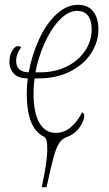

<svg xmlns="http://www.w3.org/2000/svg" viewBox="-20 -566 450 796"><path d="M123 -241Q119 -207 119 -179Q119 -98 143.5 -56.5Q168 -15 211 -15Q246 -15 274 -39Q302 -63 320 -100Q324 -100 326.5 -96Q329 -92 329 -86Q329 -64 308.5 -36Q288 -8 252 4Q235 12 224 29.5Q213 47 202 86.5Q191 126 173 210H153Q176 104 176 53Q176 30 173.5 18.5Q171 7 163 1Q91 -32 91 -179Q91 -213 95 -241Q55 -241 37 -261Q19 -281 19 -308Q19 -337 30.5 -356Q42 -375 55 -375Q61 -375 68 -370Q47 -343 47 -313Q47 -268 99 -266Q112 -337 141 -401Q170 -465 212.5 -505.5Q255 -546 304 -546Q344 -546 366 -519Q388 -492 388 -444Q388 -392 357.5 -345Q327 -298 270.5 -269.5Q214 -241 139 -241ZM127 -266H145Q207 -266 256 -290Q305 -314 332.5 -355Q360 -396 360 -444Q360 -483 344 -502Q328 -521 300 -521Q263 -521 227 -483.5Q191 -446 164.5 -386.5Q138 -327 127 -266Z"/></svg>

Font: Noto Serif CondThin
Style: Italic
Weight: 250
Width: 3
Italic angle: -12°
Designer: Monotype Design Team
Foundry: Monotype Imaging Inc.
Version: Version 1.001